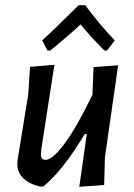

<svg xmlns="http://www.w3.org/2000/svg" viewBox="-20 -717 518 741"><path d="M163 -522 143 -561Q174 -589 284 -697H309Q360 -627 423 -561L393 -522H383Q324 -581 291 -623Q256 -589 174 -522ZM190 -467 140 -145 138 -124Q137 -100 156 -100Q183 -100 230.5 -164.5Q278 -229 337 -352V-357L341 -458L436 -465L385 -111L382 -3L286 4L315 -200H307Q223 -59 147 3H136Q96 -5 71 -28Q46 -51 47 -86L48 -100L89 -353L96 -459Z"/></svg>

Font: Alegreya Sans Medium
Style: Italic
Weight: 500
Italic angle: -7°
Designer: Juan Pablo del Peral
Foundry: Huerta Tipografica
Version: Version 2.007